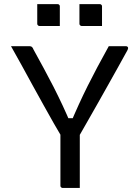

<svg xmlns="http://www.w3.org/2000/svg" viewBox="-20 -928 690 948"><path d="M374 0Q360.1 0 345.9 0Q331.8 0 317.8 0Q303.8 0 289.3 0Q286.3 0 283.8 -1.5Q281.3 -3 279.8 -5.3Q278.3 -7.6 278.3 -11Q278.3 -85.1 278.3 -161.4Q278.3 -237.6 278.3 -311.7H374Q374 -278.4 374 -242.1Q374 -205.9 374 -169.8Q374 -133.8 374 -100Q374 -74.4 374 -49.4Q374 -24.4 374 0ZM34.3 -700Q57.3 -700 79.9 -700Q102.5 -700 123 -700Q129.9 -700 133.5 -698.6Q137.1 -697.2 140 -693.6Q142.8 -690.1 145 -684.2Q171.3 -636.5 195.9 -591.1Q220.6 -545.7 243.8 -500.2Q267 -454.7 289.1 -407.5Q311.1 -360.2 332.3 -309.8L302 -344.5H359.9L323.6 -308Q347.3 -364.1 368.9 -411.6Q390.6 -459.1 412.9 -503.8Q435.3 -548.6 460.6 -596.2Q486 -643.7 517.1 -700Q539.8 -700 561.1 -700Q582.5 -700 602.1 -700Q608.4 -700 611.3 -695.2Q614.2 -690.3 610.1 -681.6Q588 -641.1 563.7 -597.7Q539.4 -554.4 514.5 -509.8Q489.5 -465.2 464.1 -420.2Q438.6 -375.3 413.7 -331.6Q388.8 -287.9 365.4 -247.1Q338.3 -247.1 322.4 -247.3Q306.6 -247.5 298.7 -248.2Q290.9 -249 287.8 -250.8Q284.7 -252.6 282.8 -255.3Q267.6 -280 245.6 -319.1Q223.6 -358.2 197.1 -405.5Q170.6 -452.9 142.4 -504.3Q114.3 -555.7 86.7 -606.1Q59.1 -656.4 34.3 -700ZM163.9 -907.5Q188.7 -907.5 214.2 -907.5Q239.7 -907.5 264.4 -907.5Q268.4 -907.5 270.4 -906Q272.4 -904.5 273.9 -902.5Q275.4 -900.5 275.4 -896.5V-799.7Q250.7 -799.7 225.2 -799.7Q199.7 -799.7 174.9 -799.7Q171.9 -799.7 169.4 -801.2Q166.9 -802.7 165.4 -805.2Q163.9 -807.7 163.9 -810.7ZM372.2 -907.5Q397 -907.5 422.5 -907.5Q448 -907.5 472.7 -907.5Q476.7 -907.5 478.7 -906Q480.7 -904.5 482.2 -902.5Q483.7 -900.5 483.7 -896.5V-799.7Q459 -799.7 433.5 -799.7Q408 -799.7 383.2 -799.7Q380.2 -799.7 377.7 -801.2Q375.2 -802.7 373.7 -805.2Q372.2 -807.7 372.2 -810.7Z"/></svg>

Font: Recursive Sans Linear Light
Style: Regular
Weight: 300
Version: Version 1.085